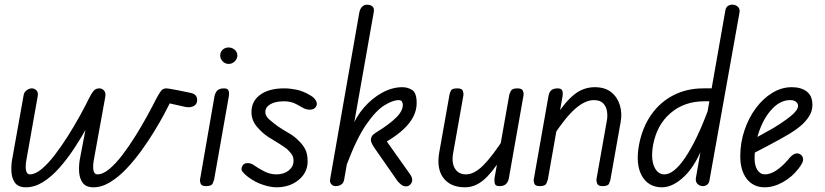

<svg xmlns="http://www.w3.org/2000/svg" viewBox="-20 -792 3512 817"><path d="M90 5Q58 5 44 -14Q30 -33 28.5 -62.5Q27 -92 33 -121L80 -384Q82 -400 93.5 -408Q105 -416 115 -416Q127 -416 135.5 -407Q144 -398 140 -380L94 -121Q87 -86 90.5 -68Q94 -50 107 -50Q130 -50 157 -72.5Q184 -95 212.5 -132Q241 -169 268.5 -212.5Q296 -256 319.5 -298.5Q343 -341 359 -374Q369 -394 378 -405Q387 -416 403 -416Q414 -416 422.5 -407Q431 -398 428 -380L381 -121Q374 -86 377.5 -68Q381 -50 394 -50Q418 -50 445.5 -73Q473 -96 501.5 -133.5Q530 -171 557 -214.5Q584 -258 607 -300Q630 -342 646 -374Q657 -394 665 -405Q673 -416 689 -416Q692 -416 703.5 -414Q715 -412 736.5 -408Q758 -404 790 -397Q806 -394 812.5 -386Q819 -378 819 -367Q819 -348 804 -340.5Q789 -333 769 -337L702 -352L697 -342Q692 -331 676 -301.5Q660 -272 636 -232.5Q612 -193 582 -151.5Q552 -110 518.5 -74.5Q485 -39 449 -17Q413 5 378 5Q346 5 332 -14Q318 -33 316.5 -62.5Q315 -92 321 -121L347 -257H354Q327 -208 296 -161Q265 -114 231.5 -76.5Q198 -39 162.5 -17Q127 5 90 5Z M857 0Q838 0 834 -10Q830 -20 831 -27L893 -384Q896 -395 900.5 -402Q905 -409 913 -412.5Q921 -416 933 -416Q948 -416 952 -407.5Q956 -399 954 -384L891 -27Q890 -23 885 -11.5Q880 0 857 0ZM953 -520Q938 -520 927.5 -531Q917 -542 917 -556Q917 -570 927 -580Q937 -590 953 -590Q967 -590 978.5 -580.5Q990 -571 990 -556Q990 -542 979 -531Q968 -520 953 -520Z M1156 5Q1132 5 1099.5 -5.5Q1067 -16 1037 -38Q1022 -49 1012.5 -60.5Q1003 -72 1012 -87Q1018 -98 1033.5 -98Q1049 -98 1062 -88Q1076 -78 1102 -64Q1128 -50 1156 -50Q1188 -50 1208.5 -66.5Q1229 -83 1229 -108Q1229 -125 1220.5 -136.5Q1212 -148 1201 -158Q1188 -168 1167.5 -181Q1147 -194 1122 -209Q1097 -225 1073.5 -252.5Q1050 -280 1050 -315Q1050 -362 1087.5 -389Q1125 -416 1189 -416Q1213 -416 1241 -410.5Q1269 -405 1301 -386Q1318 -376 1325 -362.5Q1332 -349 1324 -337Q1317 -327 1303 -325.5Q1289 -324 1273 -331Q1263 -337 1240.5 -349Q1218 -361 1189 -361Q1152 -361 1130.5 -348.5Q1109 -336 1109 -315Q1109 -298 1126.5 -283Q1144 -268 1163 -254Q1187 -238 1210 -225Q1233 -212 1252 -192Q1268 -177 1278.5 -157.5Q1289 -138 1289 -105Q1289 -58 1251 -26.5Q1213 5 1156 5Z M1408 0Q1397 0 1389.5 -8.5Q1382 -17 1385 -31L1509 -739Q1512 -754 1520.5 -763Q1529 -772 1542 -772Q1556 -772 1565 -764.5Q1574 -757 1570 -738L1445 -31Q1443 -14 1432.5 -7Q1422 0 1408 0ZM1456 -93 1474 -241Q1493 -293 1528 -333.5Q1563 -374 1606 -397.5Q1649 -421 1692 -421Q1715 -421 1734 -409Q1753 -397 1753 -353Q1753 -324 1739 -296Q1725 -268 1696.5 -241.5Q1668 -215 1626 -190L1726 -49Q1734 -37 1734 -26Q1734 -16 1726.5 -7.5Q1719 1 1708 1Q1696 1 1687.5 -6Q1679 -13 1672 -21L1580 -153Q1569 -168 1563.5 -179Q1558 -190 1558 -197Q1558 -205 1563 -213Q1568 -221 1580 -228Q1637 -263 1666 -292Q1695 -321 1694 -347Q1694 -353 1690.5 -359.5Q1687 -366 1676 -366Q1652 -366 1616 -344Q1580 -322 1539 -263Q1498 -204 1456 -93Z M1959 5Q1897 5 1867 -34.5Q1837 -74 1849 -143L1893 -391Q1894 -396 1898.5 -406Q1903 -416 1926 -416Q1946 -416 1949.5 -405.5Q1953 -395 1952 -387L1908 -139Q1901 -99 1916 -74.5Q1931 -50 1963 -50Q1998 -50 2036.5 -88.5Q2075 -127 2128 -209L2116 -124Q2073 -55 2036.5 -25Q2000 5 1959 5ZM2105 0Q2090 0 2086.5 -8.5Q2083 -17 2084 -32L2147 -388Q2148 -393 2153.5 -404.5Q2159 -416 2181 -416Q2201 -416 2205 -406Q2209 -396 2208 -388L2145 -32Q2143 -22 2138 -14.5Q2133 -7 2125 -3.5Q2117 0 2105 0Z M2277 0Q2258 0 2254 -10Q2250 -20 2251 -27L2314 -384Q2316 -395 2320.5 -402Q2325 -409 2333 -412.5Q2341 -416 2353 -416Q2368 -416 2372 -407.5Q2376 -399 2374 -384L2311 -27Q2310 -23 2305 -11.5Q2300 0 2277 0ZM2544 0Q2525 0 2521 -11Q2517 -22 2518 -29L2562 -277Q2566 -297 2563 -317.5Q2560 -338 2547 -352Q2534 -366 2507 -366Q2470 -366 2428 -329.5Q2386 -293 2330 -207L2342 -292Q2383 -357 2422.5 -389Q2462 -421 2511 -421Q2554 -421 2580.5 -400Q2607 -379 2617.5 -345Q2628 -311 2621 -273L2577 -25Q2576 -21 2571.5 -10.5Q2567 0 2544 0Z M2797 5Q2739 5 2711.5 -43.5Q2684 -92 2699 -175Q2713 -249 2750.5 -303Q2788 -357 2845 -386.5Q2902 -416 2973 -416H3035L3026 -361H2977Q2892 -361 2833.5 -311Q2775 -261 2759 -175Q2749 -117 2763.5 -83.5Q2778 -50 2807 -50Q2848 -50 2896.5 -122.5Q2945 -195 2992 -321L2978 -188Q2943 -91 2893.5 -43Q2844 5 2797 5ZM2971 0Q2958 0 2948.5 -9Q2939 -18 2941 -34L3067 -750Q3070 -763 3079.5 -768Q3089 -773 3099 -772Q3112 -771 3120.5 -762.5Q3129 -754 3127 -740L2999 -25Q2997 -12 2989 -6Q2981 0 2971 0Z M3234 5Q3186 5 3158 -30.5Q3130 -66 3130 -127Q3130 -185 3148 -238Q3166 -291 3196.5 -332Q3227 -373 3266.5 -397Q3306 -421 3349 -421Q3389 -421 3413 -402.5Q3437 -384 3437 -346Q3437 -319 3422.5 -296.5Q3408 -274 3386.5 -256Q3365 -238 3341.5 -224Q3318 -210 3300 -200Q3278 -188 3249 -172.5Q3220 -157 3196.5 -145Q3173 -133 3164 -128L3178 -196Q3191 -203 3206 -211Q3221 -219 3236.5 -228Q3252 -237 3267 -245Q3311 -271 3343.5 -297Q3376 -323 3376 -342Q3376 -351 3367.5 -358.5Q3359 -366 3342 -366Q3302 -366 3267.5 -330.5Q3233 -295 3212 -238Q3191 -181 3191 -116Q3191 -87 3203 -68.5Q3215 -50 3235 -50Q3258 -50 3283.5 -67Q3309 -84 3333 -112Q3350 -134 3363.5 -138Q3377 -142 3387 -134Q3396 -128 3397.5 -115Q3399 -102 3379 -76Q3351 -39 3311.5 -17Q3272 5 3234 5Z"/></svg>

Font: Edu VIC WA NT Beginner
Style: Regular
Weight: 400
Designer: Tina and Corey Anderson
Foundry: Google for Education
Version: Version 1.003